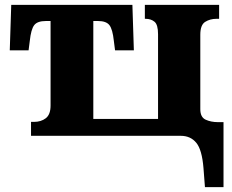

<svg xmlns="http://www.w3.org/2000/svg" viewBox="-20 -556 950 786"><path d="M813 132Q807 57 783.5 28.5Q760 0 720 0H107V-57H119Q148 -57 167.5 -72Q187 -87 187 -124V-470H168Q133 -470 120 -453Q107 -436 102 -389L97 -350H20L26 -536H522L528 -350H451L446 -389Q441 -436 428 -453Q415 -470 381 -470H362V-69H627V-416Q627 -455 612.5 -467Q598 -479 576 -479H573V-536H877V-479H866Q840 -479 820 -466.5Q800 -454 800 -414V-109Q800 -76 822 -66Q844 -56 872 -56H895V210H819Z"/></svg>

Font: Noto Serif ExtraBold
Style: Regular
Weight: 800
Designer: Monotype Design Team
Foundry: Monotype Imaging Inc.
Version: Version 2.014